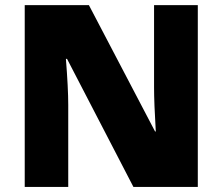

<svg xmlns="http://www.w3.org/2000/svg" viewBox="-20 -734 874 754"><path d="M756.8 0H503.9L243.2 -502.9H238.8Q248 -387.2 248 -321.8V0H77.1V-713.9H329.1L588.9 -217.8H591.8Q585 -329.6 585 -391.1V-713.9H756.8Z"/></svg>

Font: Open Sans Hebrew Extra Bold
Style: Regular
Weight: 800
Foundry: Ascender Corporation, Yanek Iontef
Version: Version 2.001;PS 002.001;hotconv 1.0.70;makeotf.lib2.5.58329